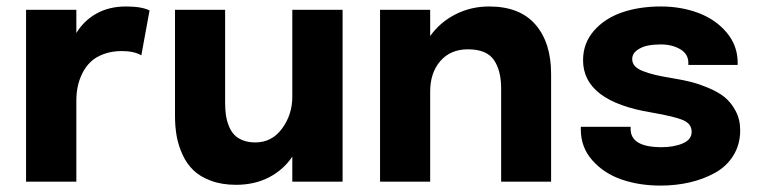

<svg xmlns="http://www.w3.org/2000/svg" viewBox="-20 -561 2342 593"><path d="M60.5 0V-530.8H215.8V-459Q239.3 -497.6 278.3 -519.3Q317.4 -541 369.1 -541Q417.5 -541 441.9 -528.8L416.5 -390.1Q394 -403.3 356.4 -403.3Q325.7 -403.3 301 -394.3Q276.4 -385.3 260.7 -370.6Q245.1 -356 234.9 -335.7Q224.6 -315.4 220.2 -294.4Q215.8 -273.4 215.8 -250.5V0Z M709 9.8Q665.5 9.8 631.8 -2.7Q598.1 -15.1 577.4 -35.2Q556.6 -55.2 543.7 -83.5Q530.8 -111.8 525.6 -140.9Q520.5 -169.9 520.5 -203.6V-530.8H675.3V-244.6Q675.3 -223.1 677.7 -206.1Q680.2 -189 686.5 -172.6Q692.9 -156.2 703.1 -145.3Q713.4 -134.3 730 -127.7Q746.6 -121.1 768.6 -121.1Q819.8 -121.1 851.3 -164.1Q882.8 -207 882.8 -262.2V-530.8H1038.1V0H882.8V-77.1Q854.5 -35.6 810.1 -12.9Q765.6 9.8 709 9.8Z M1153.8 0V-530.8H1308.6V-449.7Q1339.4 -492.7 1387 -516.8Q1434.6 -541 1490.7 -541Q1585.4 -541 1633.8 -485.1Q1682.1 -429.2 1682.1 -332.5V0H1527.8V-288.1Q1527.8 -343.8 1505.1 -376.2Q1482.4 -408.7 1425.3 -408.7Q1371.6 -408.7 1340.1 -372.6Q1308.6 -336.4 1308.6 -277.8V0Z M2019.5 12.2Q1954.6 12.2 1899.9 -6.6Q1845.2 -25.4 1809.6 -65.7Q1773.9 -106 1773.9 -160.6V-169.4H1927.7V-162.6Q1927.7 -106.4 2023.4 -106.4Q2061.5 -106.4 2088.9 -118.2Q2116.2 -129.9 2116.2 -153.8Q2116.2 -178.7 2089.8 -189.9Q2063.5 -201.2 1993.2 -213.4Q1780.8 -248 1780.8 -375Q1780.8 -427.2 1814 -465.6Q1847.2 -503.9 1900.6 -522.5Q1954.1 -541 2021 -541Q2084 -541 2137.5 -520.8Q2190.9 -500.5 2224.6 -460.2Q2258.3 -419.9 2258.3 -367.7V-360.4H2106V-366.7Q2106 -394.5 2080.6 -409.2Q2055.2 -423.8 2020.5 -423.8Q1999.5 -423.8 1980.7 -420.2Q1961.9 -416.5 1947.3 -405.8Q1932.6 -395 1932.6 -378.4Q1932.6 -366.2 1940.9 -356.9Q1949.2 -347.7 1966.6 -341.1Q1983.9 -334.5 2003.2 -329.8Q2022.5 -325.2 2052.2 -320.3Q2084.5 -314.9 2109.4 -309.1Q2134.3 -303.2 2165.5 -290.5Q2196.8 -277.8 2217.3 -261.5Q2237.8 -245.1 2252 -218.5Q2266.1 -191.9 2266.1 -158.7Q2266.1 -114.7 2245.1 -80.8Q2224.1 -46.9 2188.2 -27.1Q2152.3 -7.3 2109.9 2.4Q2067.4 12.2 2019.5 12.2Z"/></svg>

Font: Epilogue
Style: Bold
Weight: 700
Designer: Tyler Finck
Foundry: Etcetera Type Co
Version: Version 2.112